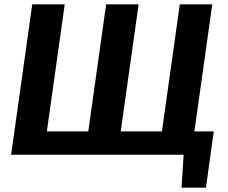

<svg xmlns="http://www.w3.org/2000/svg" viewBox="-20 -710 1048 881"><path d="M277 -690 180 0H31L128 -690ZM961 -107 946 0H172L187 -107ZM616 -690 519 0H370L467 -690ZM954 -690 857 0H708L805 -690ZM823 -7 946 0 925 151H813Z"/></svg>

Font: Exo 2
Style: Bold Italic
Weight: 700
Italic angle: -8°
Designer: Natanael Gama
Foundry: Natanael Gama
Version: Version 2.010